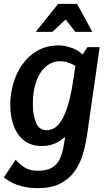

<svg xmlns="http://www.w3.org/2000/svg" viewBox="-32 -744 543 994"><path d="M421 -500H484L418 -40Q411 7 397 54.5Q383 102 355 142Q327 182 280.5 206Q234 230 163 230Q120 230 86 221.5Q52 213 27 200Q2 187 -12 174L49 83Q65 102 92.5 121Q120 140 163 140Q211 140 238 123.5Q265 107 278.5 77Q292 47 298 8L305 -33H301Q279 -11 248.5 0.5Q218 12 186 12Q128 12 91.5 -17.5Q55 -47 38 -95.5Q21 -144 21 -201Q21 -256 36.5 -310.5Q52 -365 83.5 -410Q115 -455 162.5 -482Q210 -509 274 -509Q300 -509 339.5 -496Q379 -483 406 -450V-365Q372 -397 341 -412Q310 -427 280 -427Q248 -427 222 -411.5Q196 -396 177 -366.5Q158 -337 148 -296Q138 -255 138 -204Q138 -150 154 -110Q170 -70 209 -70Q241 -70 264 -92.5Q287 -115 303 -153Q319 -191 330 -238Q341 -285 348 -334L359 -407ZM308 -643 239 -579H153L269 -724H367L446 -579H358Z"/></svg>

Font: Rosario
Style: Italic
Weight: 400
Italic angle: -8.05°
Designer: Hector Gatti
Foundry: Omnibus Type
Version: Version 1.201